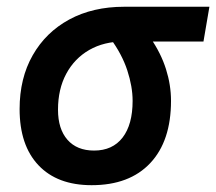

<svg xmlns="http://www.w3.org/2000/svg" viewBox="-20 -539 641 569"><path d="M251.5 9.8Q149.9 9.8 94 -49.3Q38.1 -108.4 38.1 -215.8Q38.1 -307.1 76.9 -375.2Q115.7 -443.4 185.3 -481.2Q254.9 -519 348.1 -519H600.6L583 -416H346.7Q288.1 -416 244.4 -390.9Q200.7 -365.7 176.3 -320.3Q151.9 -274.9 151.9 -213.9Q151.9 -156.7 179.9 -124.8Q208 -92.8 258.8 -92.8Q313.5 -92.8 343.3 -131.3Q373 -169.9 373 -240.2Q373 -282.2 357.2 -330.6Q341.3 -378.9 306.6 -425.8H426.3Q457 -381.3 471.9 -334.2Q486.8 -287.1 486.8 -240.2Q486.8 -121.1 425.3 -55.7Q363.8 9.8 251.5 9.8Z"/></svg>

Font: Cascadia Mono Medium
Style: Italic
Weight: 500
Italic angle: -10°
Monospace: yes
Designer: Aaron Bell
Foundry: Saja Typeworks
Version: Version 2407.024